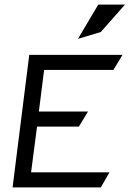

<svg xmlns="http://www.w3.org/2000/svg" viewBox="-20 -820 567 840"><path d="M321 -650 421 -680 527 -800H410ZM150 -332 173 -514H476L516 -580H108L35 0H421L459 -66H116L142 -266H325L365 -332Z"/></svg>

Font: Charger
Style: It
Weight: 400
Designer: Jasper
Foundry: Cannot Into Space Fonts
Version: Version 0.98